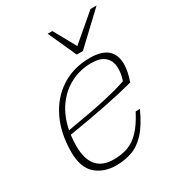

<svg xmlns="http://www.w3.org/2000/svg" viewBox="-178 -841 881 960"><g transform="rotate(-30 263.0 -361.0)"><path d="M454.5 -175.5Q420 -99.5 382.5 -59.2Q345 -19 303 -4.5Q261 10 212.5 10Q141 10 95.2 -30.5Q49.5 -71 49.5 -160Q49.5 -267.5 88.8 -349Q128 -430.5 199 -476.2Q270 -522 364.5 -522Q498 -522 498 -409.5Q498 -368.5 478.5 -314.5Q402 -294 311.2 -276Q220.5 -258 90.5 -236.5Q86.5 -206 86.5 -173.5Q86.5 -22 216 -22Q262.5 -22 298.8 -35.2Q335 -48.5 366.8 -81.8Q398.5 -115 430 -175.5ZM357.5 -496Q293.5 -496 239.2 -468.2Q185 -440.5 147 -387.8Q109 -335 94.5 -260.5Q237 -284 320.2 -302.8Q403.5 -321.5 450.5 -338.5Q464.5 -380.5 461.8 -416.2Q459 -452 434.2 -474Q409.5 -496 357.5 -496ZM525.5 -732 352.5 -569H317L243 -732H270L341 -604.5L490.5 -732Z"/></g></svg>

Font: Newsreader 6pt ExtraLight
Style: Italic
Weight: 275
Italic angle: -17°
Designer: Hugues Gentile
Foundry: Production Type
Version: Version 1.003; ttfautohint (v1.8.3)